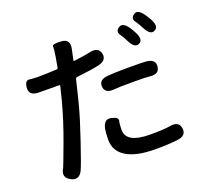

<svg xmlns="http://www.w3.org/2000/svg" viewBox="-137 -956 1274 1170"><g transform="rotate(-20 500.0 -370.5)"><path d="M208 6Q182 61 132 34Q81 7 113 -45Q118 -54 169 -192Q215 -317 245 -430L268 -522Q269 -527 264 -527L130 -528Q69 -529 72 -578Q75 -626 104 -622.5Q133 -619 159 -619Q189 -619 218 -620L281 -623Q289 -623 290 -631L302 -697Q310 -747 308.5 -762.5Q307 -778 366 -774Q424 -771 411 -709L396 -639Q395 -634 400 -635Q483 -646 507 -652Q565 -665 576 -619Q587 -573 529 -559Q489 -549 384 -537Q374 -536 372 -526L350 -435Q343 -405 335 -376Q313 -291 270 -165Q223 -25 208 6ZM681 40Q559 40 494.5 1Q430 -38 430 -112Q430 -155 435 -182Q447 -241 492 -231Q538 -221 532.5 -199.5Q527 -178 527 -141Q527 -55 682 -55Q772 -55 812 -62Q872 -73 879 -24Q887 25 827 33Q767 40 681 40ZM865 -428Q859 -381 799 -389Q777 -392 694 -392Q595 -392 570 -389Q510 -383 505 -429Q501 -475 561 -480Q602 -484 692 -484Q791 -484 811 -482Q871 -476 865 -428ZM807 -598Q775 -582 748 -636Q733 -667 716 -691.5Q699 -716 727 -735Q755 -755 789 -706Q796 -696 811 -668Q839 -614 807 -598ZM923 -641Q892 -624 864 -678Q848 -710 830.5 -734.5Q813 -759 841 -779Q869 -798 903 -749Q915 -733 927 -710Q955 -657 923 -641Z"/></g></svg>

Font: Resource Han Rounded CN Medium
Style: Regular
Weight: 500
Designer: Cyano Hao (round all glyphs); Ryoko NISHIZUKA 西塚涼子 (kana, bopomofo & ideographs); Paul D. Hunt (Latin, Greek & Cyrillic)
Foundry: Cyano Hao
Version: 0.990